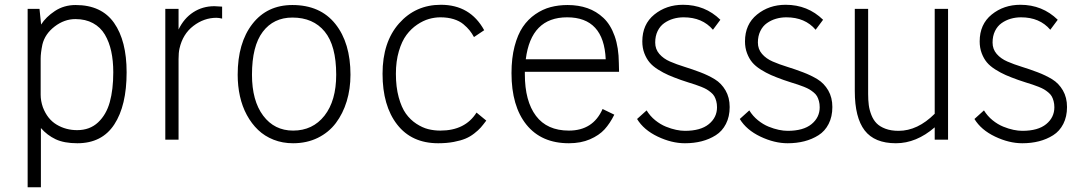

<svg xmlns="http://www.w3.org/2000/svg" viewBox="-20 -587 4526 807"><path d="M297.9 -565.9Q406.7 -565.9 459.5 -490.7Q512.2 -415.5 512.2 -283.2Q512.2 -143.1 460.4 -64Q408.7 15.1 305.2 15.1Q249.5 15.1 213.9 -1.7Q178.2 -18.6 151.9 -48.8V200.2H96.2V-549.8H146L152.8 -483.9Q172.9 -515.6 210.9 -540.8Q249 -565.9 297.9 -565.9ZM304.2 -40Q357.4 -40 392.1 -72.5Q426.8 -105 441.4 -157.7Q456.1 -210.4 456.1 -283.2Q456.1 -332 447.5 -371.3Q439 -410.6 420.7 -441.7Q402.3 -472.7 370.8 -489.7Q339.4 -506.8 296.9 -506.8Q250.5 -506.8 209.7 -475.6Q168.9 -444.3 158.2 -399.9Q150.9 -364.3 150.9 -340.8V-189Q150.9 -163.1 160.2 -136.2Q179.2 -86.4 218 -63.2Q256.8 -40 304.2 -40Z M881.3 -561Q891.1 -561 913.6 -559.1V-508.8Q899.9 -512.2 889.6 -512.2Q837.4 -512.2 792.7 -478Q748 -443.8 734.4 -382.8Q730.5 -365.7 730.5 -338.9V0H674.8V-549.8H730.5V-462.9Q752.9 -509.8 792.2 -535.4Q831.5 -561 881.3 -561Z M1209 -565.9Q1326.2 -565.9 1389.6 -486.3Q1453.1 -406.7 1453.1 -272.9Q1453.1 -213.4 1437.3 -161.4Q1421.4 -109.4 1391.6 -69.8Q1361.8 -30.3 1315.7 -7.6Q1269.5 15.1 1211.9 15.1Q1167.5 15.1 1129.9 0.2Q1092.3 -14.6 1064.7 -41Q1037.1 -67.4 1017.6 -103.5Q998 -139.6 988.5 -182.6Q979 -225.6 979 -272.9Q979 -406.7 1040.8 -486.3Q1102.5 -565.9 1209 -565.9ZM1209 -513.2Q1129.9 -513.2 1084.5 -453.4Q1039.1 -393.6 1039.1 -272.9Q1039.1 -163.6 1086.2 -100.8Q1133.3 -38.1 1211.9 -38.1Q1294.4 -38.1 1343.8 -100.8Q1393.1 -163.6 1393.1 -272.9Q1393.1 -395.5 1344.7 -454.3Q1296.4 -513.2 1209 -513.2Z M1833 -566.9Q1956.5 -566.9 2015.1 -460L1972.2 -431.2Q1963.4 -447.3 1953.6 -459.5Q1943.8 -471.7 1927.5 -485.4Q1911.1 -499 1886.5 -506.6Q1861.8 -514.2 1831.1 -514.2Q1807.1 -514.2 1783 -507.3Q1758.8 -500.5 1733.4 -483.4Q1708 -466.3 1688.5 -440.2Q1668.9 -414.1 1656.5 -371.8Q1644 -329.6 1644 -276.9Q1644 -221.2 1655.8 -178.2Q1667.5 -135.3 1686 -109.4Q1704.6 -83.5 1730 -66.9Q1755.4 -50.3 1779.8 -44.2Q1804.2 -38.1 1831.1 -38.1Q1935.1 -38.1 1982.9 -113.8L2023.9 -80.1Q2010.7 -62.5 2000.7 -51Q1990.7 -39.6 1973.1 -25.9Q1955.6 -12.2 1936 -4.2Q1916.5 3.9 1887.2 9.5Q1857.9 15.1 1821.8 15.1Q1710.4 15.1 1649.2 -63.7Q1587.9 -142.6 1587.9 -276.9Q1587.9 -410.2 1657.2 -488.5Q1726.6 -566.9 1833 -566.9Z M2371.1 -38.1Q2472.7 -38.1 2512.7 -128.9L2562 -105Q2543.9 -68.4 2521 -43.2Q2498 -18.1 2459.7 -1.5Q2421.4 15.1 2371.1 15.1Q2255.9 15.1 2192.9 -62.7Q2129.9 -140.6 2129.9 -279.8Q2129.9 -342.8 2142.8 -392.3Q2155.8 -441.9 2177.5 -473.9Q2199.2 -505.9 2230 -527.1Q2260.7 -548.3 2294.2 -557.1Q2327.6 -565.9 2365.7 -565.9Q2411.6 -565.9 2449.2 -552.7Q2486.8 -539.6 2516.6 -511.5Q2546.4 -483.4 2563.5 -435.3Q2580.6 -387.2 2581.1 -321.8L2582 -285.2H2186V-274.9Q2186 -162.1 2232.7 -100.1Q2279.3 -38.1 2371.1 -38.1ZM2363.8 -514.2Q2211.9 -514.2 2189.9 -337.9H2525.9Q2518.1 -514.2 2363.8 -514.2Z M3007.8 -503.9 2976.6 -461.9Q2932.1 -514.2 2853.5 -514.2Q2830.6 -514.2 2809.8 -508.1Q2789.1 -502 2771.7 -489.7Q2754.4 -477.5 2744.1 -456.5Q2733.9 -435.5 2733.9 -408.2Q2733.9 -380.4 2751.2 -360.4Q2768.6 -340.3 2796.1 -328.4Q2823.7 -316.4 2856.9 -306.2Q2890.1 -295.9 2923.6 -283.2Q2957 -270.5 2984.6 -253.7Q3012.2 -236.8 3029.5 -207Q3046.9 -177.2 3046.9 -137.2Q3046.9 -96.7 3031.2 -66.2Q3015.6 -35.6 2988.5 -18.6Q2961.4 -1.5 2929 6.8Q2896.5 15.1 2858.9 15.1Q2803.2 15.1 2744.4 -12.9Q2685.5 -41 2657.7 -86.9L2697.8 -123Q2712.4 -99.1 2734.1 -81.5Q2755.9 -64 2778.8 -54.7Q2801.8 -45.4 2821.8 -41.3Q2841.8 -37.1 2858.9 -37.1Q2924.8 -37.1 2959.2 -65.2Q2993.7 -93.3 2993.7 -136.2Q2993.7 -150.4 2990.5 -162.1Q2987.3 -173.8 2982.4 -182.4Q2977.5 -190.9 2968 -198.7Q2958.5 -206.5 2950.2 -211.4Q2941.9 -216.3 2927.2 -222.2Q2912.6 -228 2902.1 -231.4Q2891.6 -234.9 2872.8 -240.7Q2854 -246.6 2841.8 -251Q2810.5 -262.2 2789.3 -271.5Q2768.1 -280.8 2745.6 -294.9Q2723.1 -309.1 2710 -325Q2696.8 -340.8 2688.2 -363.3Q2679.7 -385.7 2679.7 -413.1Q2679.7 -484.9 2730.2 -525.9Q2780.8 -566.9 2850.6 -566.9Q2943.4 -566.9 3007.8 -503.9Z M3439.5 -503.9 3408.2 -461.9Q3363.8 -514.2 3285.2 -514.2Q3262.2 -514.2 3241.5 -508.1Q3220.7 -502 3203.4 -489.7Q3186 -477.5 3175.8 -456.5Q3165.5 -435.5 3165.5 -408.2Q3165.5 -380.4 3182.9 -360.4Q3200.2 -340.3 3227.8 -328.4Q3255.4 -316.4 3288.6 -306.2Q3321.8 -295.9 3355.2 -283.2Q3388.7 -270.5 3416.3 -253.7Q3443.8 -236.8 3461.2 -207Q3478.5 -177.2 3478.5 -137.2Q3478.5 -96.7 3462.9 -66.2Q3447.3 -35.6 3420.2 -18.6Q3393.1 -1.5 3360.6 6.8Q3328.1 15.1 3290.5 15.1Q3234.9 15.1 3176 -12.9Q3117.2 -41 3089.4 -86.9L3129.4 -123Q3144 -99.1 3165.8 -81.5Q3187.5 -64 3210.4 -54.7Q3233.4 -45.4 3253.4 -41.3Q3273.4 -37.1 3290.5 -37.1Q3356.4 -37.1 3390.9 -65.2Q3425.3 -93.3 3425.3 -136.2Q3425.3 -150.4 3422.1 -162.1Q3418.9 -173.8 3414.1 -182.4Q3409.2 -190.9 3399.7 -198.7Q3390.1 -206.5 3381.8 -211.4Q3373.5 -216.3 3358.9 -222.2Q3344.2 -228 3333.7 -231.4Q3323.2 -234.9 3304.4 -240.7Q3285.6 -246.6 3273.4 -251Q3242.2 -262.2 3220.9 -271.5Q3199.7 -280.8 3177.2 -294.9Q3154.8 -309.1 3141.6 -325Q3128.4 -340.8 3119.9 -363.3Q3111.3 -385.7 3111.3 -413.1Q3111.3 -484.9 3161.9 -525.9Q3212.4 -566.9 3282.2 -566.9Q3375 -566.9 3439.5 -503.9Z M3908.7 -549.8H3964.8V0H3908.7V-51.8Q3831.5 15.1 3745.6 15.1Q3655.8 15.1 3614.3 -38.8Q3572.8 -92.8 3572.8 -204.1V-549.8H3628.9V-191.9Q3628.9 -166 3631.6 -145.3Q3634.3 -124.5 3642.6 -103.5Q3650.9 -82.5 3664.6 -68.6Q3678.2 -54.7 3701.7 -45.9Q3725.1 -37.1 3756.8 -37.1Q3836.9 -37.1 3908.7 -108.9Z M4425.8 -503.9 4394.5 -461.9Q4350.1 -514.2 4271.5 -514.2Q4248.5 -514.2 4227.8 -508.1Q4207 -502 4189.7 -489.7Q4172.4 -477.5 4162.1 -456.5Q4151.9 -435.5 4151.9 -408.2Q4151.9 -380.4 4169.2 -360.4Q4186.5 -340.3 4214.1 -328.4Q4241.7 -316.4 4274.9 -306.2Q4308.1 -295.9 4341.6 -283.2Q4375 -270.5 4402.6 -253.7Q4430.2 -236.8 4447.5 -207Q4464.8 -177.2 4464.8 -137.2Q4464.8 -96.7 4449.2 -66.2Q4433.6 -35.6 4406.5 -18.6Q4379.4 -1.5 4346.9 6.8Q4314.5 15.1 4276.9 15.1Q4221.2 15.1 4162.4 -12.9Q4103.5 -41 4075.7 -86.9L4115.7 -123Q4130.4 -99.1 4152.1 -81.5Q4173.8 -64 4196.8 -54.7Q4219.7 -45.4 4239.7 -41.3Q4259.8 -37.1 4276.9 -37.1Q4342.8 -37.1 4377.2 -65.2Q4411.6 -93.3 4411.6 -136.2Q4411.6 -150.4 4408.4 -162.1Q4405.3 -173.8 4400.4 -182.4Q4395.5 -190.9 4386 -198.7Q4376.5 -206.5 4368.2 -211.4Q4359.9 -216.3 4345.2 -222.2Q4330.6 -228 4320.1 -231.4Q4309.6 -234.9 4290.8 -240.7Q4272 -246.6 4259.8 -251Q4228.5 -262.2 4207.3 -271.5Q4186 -280.8 4163.6 -294.9Q4141.1 -309.1 4127.9 -325Q4114.7 -340.8 4106.2 -363.3Q4097.7 -385.7 4097.7 -413.1Q4097.7 -484.9 4148.2 -525.9Q4198.7 -566.9 4268.6 -566.9Q4361.3 -566.9 4425.8 -503.9Z"/></svg>

Font: Stilu Light
Style: Regular
Weight: 300
Designer: Genilson Lima Santos
Foundry: Genilson Lima Santos
Version: Version 1.200;PS 001.200;hotconv 1.0.88;makeotf.lib2.5.64775